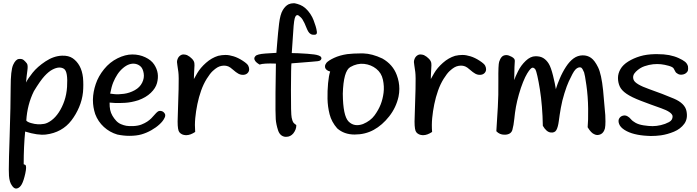

<svg xmlns="http://www.w3.org/2000/svg" viewBox="-20 -818 4209 1159"><path d="M354 -481.9Q394 -483.4 419.2 -466.1Q444.3 -448.7 460.2 -419.9Q476.1 -391.1 481 -349.6Q482.9 -328.1 482.9 -305.7Q482.9 -284.2 481 -261.7Q476.1 -214.8 457.5 -171.1Q439 -127.4 411.1 -91.1Q383.3 -54.7 344.2 -33.2Q305.2 -11.7 257.1 -5.9Q209 0 131.8 -23.9Q123 66.9 123 173.3L133.3 177.7Q142.1 186 132.6 229.5Q123 272.9 111.8 293.5Q100.6 314 85 318.8Q81.5 320.3 77.6 320.3Q64 320.3 52.2 302.2Q37.1 282.2 34.2 243.2Q33.2 232.4 33.2 205.6Q33.2 146 38.1 8.8Q44.4 -188.5 44.4 -291Q44.4 -393.6 59.3 -426.5Q74.2 -459.5 93.5 -461.9Q112.8 -464.4 123.5 -455.1Q134.3 -445.8 142.1 -435.3Q149.9 -424.8 145.3 -392.6Q140.6 -360.4 137.2 -319.8Q147.9 -342.8 176.8 -378.9Q205.6 -415 254.6 -447.5Q303.7 -480 354 -481.9ZM138.7 -90.3Q145 -81.5 167 -75.2Q189 -68.8 207.8 -67.9Q226.6 -66.9 246.6 -70.3Q266.6 -73.7 290.8 -91.6Q314.9 -109.4 335.2 -140.1Q355.5 -170.9 368.7 -209.5Q381.8 -248 384.8 -293.2Q387.7 -338.4 383.3 -366.2Q378.9 -394 366 -402.6Q353 -411.1 335.4 -410.2Q317.9 -409.2 295.7 -397.5Q273.4 -385.7 248.3 -358.4Q223.1 -331.1 184.6 -267.6Q144.5 -186.5 138.7 -90.3Z M645 -252.9Q646.5 -252.4 670.2 -249.8Q693.8 -247.1 728 -251.7Q762.2 -256.3 793.2 -273.4Q824.2 -290.5 838.1 -318.8Q852.1 -347.2 847.4 -375.2Q842.8 -403.3 829.6 -416Q816.4 -428.7 798.3 -432.4Q780.3 -436 761.2 -429.9Q742.2 -423.8 722.4 -407Q702.6 -390.1 688.5 -368.4Q674.3 -346.7 663.8 -321.3Q653.3 -295.9 645 -252.9ZM641.6 -198.7Q641.1 -173.3 645 -154.8Q648.9 -136.2 658.9 -119.1Q668.9 -102.1 681.6 -88.6Q694.3 -75.2 710.4 -68.4Q726.6 -61.5 742.7 -58.6Q758.8 -55.7 786.6 -57.1Q814.5 -58.6 834.2 -66.4Q854 -74.2 868.4 -83.7Q882.8 -93.3 893.3 -103.8Q903.8 -114.3 913.6 -126Q923.3 -137.7 931.9 -144Q940.4 -150.4 953.1 -147.9Q965.8 -145.5 973.6 -133.8Q977.5 -128.9 977.5 -121.6Q977.5 -112.3 971.7 -103.5Q963.9 -86.9 943.1 -67.6Q922.4 -48.3 893.6 -32Q864.7 -15.6 834.2 -6.8Q803.7 2 760.7 2Q726.1 2 688 -5.9Q642.1 -19.5 606.9 -51.8Q571.8 -84 554.7 -129.4Q541 -171.4 541 -211.9V-218.8Q542 -263.2 557.9 -310.5Q573.7 -357.9 608.2 -400.4Q642.6 -442.9 689.5 -466.1Q736.3 -489.3 778.8 -489.3Q821.3 -489.3 857.2 -472.2Q893.1 -455.1 910.4 -429Q927.7 -402.8 931.9 -375Q936 -347.2 927.7 -316.4Q919.4 -285.6 890.4 -257.6Q861.3 -229.5 814.9 -212.9Q771.5 -199.2 734.1 -197.3Q696.8 -195.3 675.8 -196.3Q654.8 -197.3 641.6 -198.7Z M1296.9 -481Q1319.8 -486.3 1341.6 -486.3Q1363.3 -486.3 1390.1 -478Q1417 -469.7 1445.1 -451.4Q1473.1 -433.1 1478.5 -421.6Q1483.9 -410.2 1483.9 -401.4V-397Q1482.9 -384.3 1473.1 -375.5Q1463.4 -366.7 1448 -366.2Q1432.6 -365.7 1418.7 -373.3Q1404.8 -380.9 1386.7 -397Q1368.7 -413.1 1358.2 -417Q1347.7 -420.9 1338.4 -421.6Q1329.1 -422.4 1316.7 -420.2Q1304.2 -418 1292 -410.9Q1279.8 -403.8 1263.9 -389.2Q1248 -374.5 1228 -342.5Q1208 -310.5 1194.1 -271.2Q1180.2 -231.9 1171.4 -189.2Q1162.6 -146.5 1158.7 -105.2Q1154.8 -64 1158.2 -21.5Q1128.9 -2 1104 -2H1102.1Q1076.7 -2.9 1063 -19.5Q1052.2 -31.7 1052.2 -84Q1052.2 -99.6 1053.2 -119.6Q1056.2 -201.7 1058.1 -279.5Q1060.1 -357.4 1056.6 -383.5Q1053.2 -409.7 1050.8 -423.6Q1048.3 -437.5 1048.3 -443.8Q1048.3 -454.6 1053.7 -465.8Q1061 -481 1076.2 -487.3Q1080.6 -489.3 1087.9 -489.3Q1097.7 -489.3 1108.9 -485.4Q1126.5 -476.6 1139.2 -463.1Q1151.9 -449.7 1153.3 -436.8Q1154.8 -423.8 1153.3 -409.4Q1151.9 -395 1151.1 -366.7Q1150.4 -338.4 1150.4 -340.8Q1151.4 -343.3 1170.4 -376Q1189.5 -408.7 1223.4 -438.7Q1257.3 -468.8 1296.9 -481Z M1721.7 -792Q1736.3 -798.3 1750.5 -798.3Q1754.4 -798.3 1758.8 -798.3Q1775.9 -794.9 1792.2 -788.3Q1808.6 -781.7 1824.5 -767.6Q1840.3 -753.4 1853.3 -733.9Q1866.2 -714.4 1873 -695.8Q1879.9 -677.2 1885.3 -660.2Q1890.6 -643.1 1892.8 -626.2Q1895 -609.4 1880.4 -608.2Q1865.7 -606.9 1856.2 -612.1Q1846.7 -617.2 1840.3 -628.4Q1834 -639.6 1828.9 -652.8Q1823.7 -666 1818.1 -678.2Q1812.5 -690.4 1806.2 -700.2Q1799.8 -710 1793.5 -715.1Q1787.1 -720.2 1783.2 -723.6Q1779.3 -727.1 1774.9 -726.8Q1770.5 -726.6 1766.6 -722.9Q1762.7 -719.2 1759 -706.8Q1755.4 -694.3 1752.4 -661.1Q1749.5 -627.9 1741.2 -497.6Q1750.5 -497.6 1780.5 -496.6Q1810.5 -495.6 1835.7 -493.4Q1860.8 -491.2 1876.5 -489.3Q1892.1 -487.3 1904.5 -482.7Q1917 -478 1918.9 -471.2Q1920.4 -469.7 1920.4 -466.3Q1920.4 -461.9 1916.5 -456.5Q1910.2 -449.7 1898.2 -448.7Q1886.2 -447.8 1861.6 -445.3Q1836.9 -442.9 1800.5 -440.4Q1764.2 -438 1739.3 -435.5Q1736.8 -418.5 1736.3 -274.2Q1735.8 -129.9 1740.5 -108.4Q1745.1 -86.9 1749.8 -79.8Q1754.4 -72.8 1768.6 -63Q1769.5 -37.1 1750.5 -12.7Q1732.9 7.8 1709 7.8Q1704.6 7.8 1700.7 7.8Q1669.9 3.4 1658.4 -31.7Q1647 -66.9 1644.5 -98.6Q1642.1 -130.4 1643.1 -260.7Q1644 -391.1 1645.5 -434.1Q1571.3 -437 1546.9 -428.2Q1523.9 -441.9 1518.6 -453.6Q1515.1 -459 1515.1 -465.3Q1515.1 -472.7 1522 -479.5Q1531.7 -491.2 1582 -494.9Q1632.3 -498.5 1648.4 -499Q1648.9 -503.4 1653.6 -562.5Q1658.2 -621.6 1664.8 -676.3Q1671.4 -731 1686.8 -756.6Q1702.1 -782.2 1721.7 -792Z M2075.7 -491.2Q2112.8 -495.6 2155.3 -495.6H2172.9Q2226.1 -494.1 2288.1 -464.8Q2351.1 -429.2 2375 -365.2Q2390.6 -323.7 2390.6 -281.7Q2390.6 -257.8 2385.7 -234.4Q2371.1 -168.5 2329.3 -115.5Q2287.6 -62.5 2236.1 -34.2Q2184.6 -5.9 2120.6 -5.9Q2057.6 -5.9 2015.6 -43Q1981.4 -82 1969.7 -127.9Q1958 -173.8 1957 -221.4Q1956.1 -269 1960.4 -315.9Q1964.8 -362.8 1973.1 -386.2Q1949.7 -392.1 1942.9 -408.2Q1941.9 -412.6 1941.9 -417.5Q1941.9 -427.7 1950.7 -439Q1963.4 -453.1 1997.1 -468.8Q2030.8 -484.4 2075.7 -491.2ZM2171.4 -69.3Q2216.8 -88.4 2241 -121.6Q2265.1 -154.8 2277.8 -187.3Q2290.5 -219.7 2295.4 -257.8Q2300.3 -295.9 2291.5 -336.9Q2282.7 -377.9 2251.2 -402.8Q2219.7 -427.7 2178 -432.4Q2136.2 -437 2094.7 -413.3Q2053.2 -389.6 2049.3 -252.4Q2050.3 -118.2 2084.5 -84.2Q2118.7 -50.3 2171.4 -69.3Z M2727.1 -481Q2750 -486.3 2771.7 -486.3Q2793.5 -486.3 2820.3 -478Q2847.2 -469.7 2875.2 -451.4Q2903.3 -433.1 2908.7 -421.6Q2914.1 -410.2 2914.1 -401.4V-397Q2913.1 -384.3 2903.3 -375.5Q2893.6 -366.7 2878.2 -366.2Q2862.8 -365.7 2848.9 -373.3Q2835 -380.9 2816.9 -397Q2798.8 -413.1 2788.3 -417Q2777.8 -420.9 2768.6 -421.6Q2759.3 -422.4 2746.8 -420.2Q2734.4 -418 2722.2 -410.9Q2710 -403.8 2694.1 -389.2Q2678.2 -374.5 2658.2 -342.5Q2638.2 -310.5 2624.3 -271.2Q2610.4 -231.9 2601.6 -189.2Q2592.8 -146.5 2588.9 -105.2Q2585 -64 2588.4 -21.5Q2559.1 -2 2534.2 -2H2532.2Q2506.8 -2.9 2493.2 -19.5Q2482.4 -31.7 2482.4 -84Q2482.4 -99.6 2483.4 -119.6Q2486.3 -201.7 2488.3 -279.5Q2490.2 -357.4 2486.8 -383.5Q2483.4 -409.7 2481 -423.6Q2478.5 -437.5 2478.5 -443.8Q2478.5 -454.6 2483.9 -465.8Q2491.2 -481 2506.3 -487.3Q2510.7 -489.3 2518.1 -489.3Q2527.8 -489.3 2539.1 -485.4Q2556.6 -476.6 2569.3 -463.1Q2582 -449.7 2583.5 -436.8Q2585 -423.8 2583.5 -409.4Q2582 -395 2581.3 -366.7Q2580.6 -338.4 2580.6 -340.8Q2581.5 -343.3 2600.6 -376Q2619.6 -408.7 2653.6 -438.7Q2687.5 -468.8 2727.1 -481Z M3033.7 -485.4H3037.1Q3049.8 -485.4 3067.9 -475.6Q3089.8 -464.4 3087.6 -448.7Q3085.4 -433.1 3084 -334.5Q3089.8 -353 3107.4 -388.4Q3125 -423.8 3153.6 -450.9Q3182.1 -478 3211.9 -478.5Q3241.7 -479 3260.7 -466.8Q3279.8 -454.6 3293 -432.6Q3306.2 -410.6 3318.4 -361.3Q3330.6 -312 3335.4 -280.3Q3334 -273.4 3338.4 -289.3Q3342.8 -305.2 3358.9 -343.5Q3375 -381.8 3396.5 -414.8Q3418 -447.8 3442.6 -465.6Q3467.3 -483.4 3496.6 -483.9Q3525.9 -484.4 3548.1 -468.5Q3570.3 -452.6 3590.3 -411.6Q3610.4 -370.6 3620.6 -272.9Q3629.9 -175.3 3633.8 -123Q3634.8 -101.6 3634.8 -85Q3634.8 -58.6 3631.8 -43.5Q3625 -17.6 3607.4 -8.3Q3596.2 -2.9 3586.4 -2.9Q3576.7 -2.9 3568.4 -7.3Q3548.8 -14.2 3527.3 -49.8Q3531.2 -88.4 3530.3 -162.6Q3529.3 -236.8 3519.8 -303.2Q3510.3 -369.6 3505.9 -380.9Q3501.5 -392.1 3496.3 -400.9Q3491.2 -409.7 3484.6 -411.1Q3478 -412.6 3470 -409.7Q3461.9 -406.7 3453.6 -398.2Q3445.3 -389.6 3435.3 -370.8Q3425.3 -352.1 3413.3 -326.2Q3401.4 -300.3 3387.2 -255.1Q3373 -210 3365.5 -167Q3357.9 -124 3353.3 -87.6Q3348.6 -51.3 3338.6 -33.2Q3328.6 -15.1 3303.5 -18.3Q3278.3 -21.5 3256.8 -58.6Q3255.9 -118.2 3251.2 -174.3Q3246.6 -230.5 3239 -278.3Q3231.4 -326.2 3223.9 -358.9Q3216.3 -391.6 3212.6 -397.5Q3209 -403.3 3203.9 -406.7Q3198.7 -410.2 3193.8 -409.4Q3189 -408.7 3181.4 -400.9Q3173.8 -393.1 3162.4 -374.5Q3150.9 -356 3137.5 -322.8Q3124 -289.6 3112.3 -248.3Q3100.6 -207 3094.5 -173.1Q3088.4 -139.2 3084.5 -100.1Q3080.6 -61 3073 -34.2Q3065.4 -7.3 3030.8 -4.9Q3027.3 -4.9 3024.4 -4.9Q2995.6 -4.9 2976.1 -25.9Q2981 -105.5 2985.1 -171.9Q2989.3 -238.3 2988.3 -332.8Q2987.3 -427.2 2993.2 -445.3Q2999 -463.4 3008.3 -473.9Q3017.6 -484.4 3033.7 -485.4Z M4132.8 -418.5Q4133.8 -411.6 4133.8 -405.3Q4133.8 -397.9 4131.8 -389.6Q4123 -373.5 4105 -368.9Q4086.9 -364.3 4073.5 -371.1Q4060.1 -377.9 4056.2 -386.7Q4052.2 -395.5 4046.4 -404.8Q4040.5 -414.1 4016.4 -420.9Q3992.2 -427.7 3970.2 -430.2Q3948.2 -432.6 3923.1 -430.2Q3897.9 -427.7 3870.1 -418.2Q3842.3 -408.7 3818.4 -385.3Q3794.4 -361.8 3805.2 -335.4Q3815.9 -309.1 3898.7 -280Q3981.4 -251 4047.9 -222.7Q4114.3 -194.3 4123.8 -147.9Q4133.3 -101.6 4110.6 -70.6Q4087.9 -39.6 4048.6 -23.2Q4009.3 -6.8 3969.2 -1Q3939.9 2.9 3908.7 2.9Q3897.5 2.9 3888.2 2Q3846.2 0 3810.8 -8.8Q3775.4 -17.6 3750 -33.7Q3724.6 -49.8 3717.3 -69.6Q3710 -89.4 3717.5 -102.5Q3725.1 -115.7 3739.7 -119.6Q3754.4 -123.5 3767.1 -116.5Q3779.8 -109.4 3788.6 -98.4Q3797.4 -87.4 3816.4 -76.7Q3835.4 -65.9 3865.7 -61.3Q3896 -56.6 3919.4 -56.6Q3942.9 -56.6 3969.2 -62.7Q3995.6 -68.8 4018.6 -81.1Q4041.5 -93.3 4040 -117.7Q4035.2 -142.1 3971.2 -164.6Q3907.2 -187 3849.4 -209.2Q3791.5 -231.4 3761.5 -252.2Q3731.4 -272.9 3720.9 -296.6Q3710.4 -320.3 3710.4 -347.2Q3710.4 -375 3725.6 -401.1Q3740.7 -427.2 3772.7 -447Q3804.7 -466.8 3843.8 -478.5Q3882.8 -490.2 3934.1 -491.2H3947.3Q3988.3 -491.2 4019 -485.4Q4051.3 -479 4076.4 -467.5Q4101.6 -456.1 4114.7 -445.6Q4127.9 -435.1 4132.8 -418.5Z"/></svg>

Font: Myanmar Kalay
Style: Regular
Weight: 400
Designer: Khon Soe Zaw Thu
Foundry: PaOh Unicode khonsoezawthu@gmail.com and @hotmail.com
Version: Version 1.20 December 6, 2016